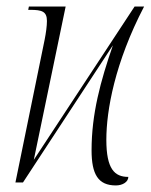

<svg xmlns="http://www.w3.org/2000/svg" viewBox="-20 -556 459 585"><path d="M333 9C354 9 371 -2 371 -17C329 -17 304 -41 304 -130C304 -220 330 -365 419 -536H390L83 -69L180 -536H68L66 -526H72C108 -526 123 -521 123 -492C123 -477 120 -455 116 -435L27 0H50L324 -418C286 -308 259 -209 259 -98C259 -25 279 9 333 9Z"/></svg>

Font: Noto Serif Display ExtraCondensed ExtraLight
Style: Italic
Weight: 200
Width: 2
Italic angle: -12°
Designer: Monotype Design Team
Foundry: Monotype Imaging Inc.
Version: Version 2.009